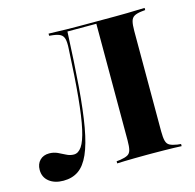

<svg xmlns="http://www.w3.org/2000/svg" viewBox="-93 -663 778 766"><g transform="rotate(-15 296.5 -280.0)"><path d="M366.1 -201.6V-562.1L368.5 -559.7H243.5L246.8 -561.3Q241.1 -431.5 233.5 -334.7Q225.8 -237.9 214.1 -171.8Q202.4 -105.6 184.3 -64.9Q166.1 -24.2 140.3 -6.5Q114.5 11.3 78.2 11.3Q41.9 11.3 19.4 -6.5Q-3.2 -24.2 -3.2 -54.8Q-3.2 -79 11.3 -94Q25.8 -108.9 50 -108.9Q68.5 -108.9 84.3 -101.6Q100 -94.4 114.5 -86.7Q129 -79 145.2 -79Q163.7 -79 177.8 -99.6Q191.9 -120.2 202.4 -167.3Q212.9 -214.5 220.6 -294.4Q228.2 -374.2 233.9 -492.7Q235.5 -518.5 231.9 -532.3Q228.2 -546 217.7 -552Q207.3 -558.1 187.1 -560.5L171.8 -562.1V-571Q184.7 -571 202.8 -570.2Q221 -569.4 244.4 -569Q267.7 -568.5 293.5 -568.5H302.4H435.5H446.8Q473.4 -568.5 496 -569Q518.5 -569.4 537.5 -570.2Q556.5 -571 568.5 -571V-562.1L553.2 -560.5Q533.1 -558.1 522.6 -552Q512.1 -546 508.5 -532.3Q504.8 -518.5 504.8 -492.7V-201.6ZM424.2 -2.4Q398.4 -2.4 375 -2Q351.6 -1.6 333.5 -1.2Q315.3 -0.8 302.4 0V-8.9L317.7 -10.5Q337.9 -13.7 348.4 -19.4Q358.9 -25 362.5 -38.7Q366.1 -52.4 366.1 -78.2V-201.6H504.8V-78.2Q504.8 -52.4 508.5 -38.7Q512.1 -25 522.6 -19.4Q533.1 -13.7 553.2 -10.5L568.5 -8.9V0Q556.5 -0.8 537.5 -1.2Q518.5 -1.6 496 -2Q473.4 -2.4 446.8 -2.4H435.5Z"/></g></svg>

Font: Playfair 144pt SemiCondensed ExtraBold
Style: Regular
Weight: 800
Width: 4
Designer: Claus Eggers Sørensen
Foundry: Claus Eggers Sørensen
Version: Version 2.203